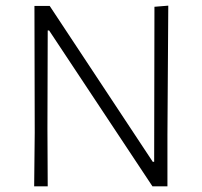

<svg xmlns="http://www.w3.org/2000/svg" viewBox="-20 -660 717 680"><path d="M573 -182V0H520L154 -552H149L148 -205L149 0H101L103 -190L102 -639H156L521 -87H526L527 -636L576 -640Z"/></svg>

Font: Luna Sans Light
Style: Regular
Weight: 300
Designer: Juan Pablo del Peral
Foundry: Huerta Tipografica
Version: Version 2.001; ttfautohint (v1.5)